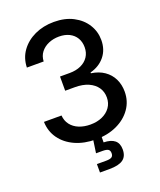

<svg xmlns="http://www.w3.org/2000/svg" viewBox="-168 -841 960 1149"><g transform="rotate(-20 312.5 -266.5)"><path d="M313 9.8Q238.3 9.8 180.9 -16.1Q123.5 -42 90.3 -88.1Q57.1 -134.3 55.2 -195.3H167Q169.4 -161.1 188.5 -136.2Q207.5 -111.3 239.7 -98.1Q272 -85 312 -85Q355 -85 387.9 -99.9Q420.9 -114.7 439.9 -141.6Q459 -168.5 459 -204.1Q459 -240.7 440.2 -268.1Q421.4 -295.4 386 -311.3Q350.6 -327.1 300.3 -327.1H238.3V-417.5H300.3Q340.8 -417.5 371.8 -431.6Q402.8 -445.8 419.9 -471.7Q437 -497.6 437 -532.2Q437 -565.9 421.9 -591.3Q406.7 -616.7 378.9 -630.6Q351.1 -644.5 313.5 -644.5Q277.3 -644.5 246.8 -631.3Q216.3 -618.2 197.5 -594Q178.7 -569.8 177.2 -535.6H70.3Q71.8 -595.2 104.5 -640.6Q137.2 -686 192.1 -711.7Q247.1 -737.3 314.9 -737.3Q385.3 -737.3 437 -710.2Q488.8 -683.1 517.1 -637.9Q545.4 -592.8 545.4 -538.6Q545.4 -477.5 511 -435.3Q476.6 -393.1 418.5 -377.9V-372.6Q467.3 -365.7 501.5 -342Q535.6 -318.4 553.5 -282Q571.3 -245.6 571.3 -200.2Q571.3 -139.6 537.8 -92Q504.4 -44.4 446 -17.3Q387.7 9.8 313 9.8ZM266.6 204.1V150.4H325.2Q350.6 150.4 361.1 143.3Q371.6 136.2 371.6 119.1Q371.6 101.6 361.1 94.7Q350.6 87.9 325.2 87.9H283.7L299.8 -22.9H349.1V0L348.6 42Q395 43 418.5 62.3Q441.9 81.5 441.9 120.6Q441.9 164.1 414.3 184.1Q386.7 204.1 327.6 204.1Z"/></g></svg>

Font: Inter 16pt Medium
Style: Regular
Weight: 500
Version: Version 4.001;git-66647c0bb